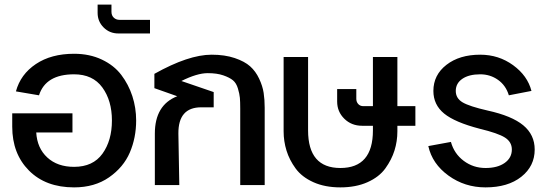

<svg xmlns="http://www.w3.org/2000/svg" viewBox="-20 -802 2368 832"><path d="M301 -480Q178 -480 149 -389L49 -406Q69 -480 135.5 -524.5Q202 -569 301 -569Q368 -569 421 -544Q474 -519 505.5 -477.5Q537 -436 553.5 -385.5Q570 -335 570 -280Q570 -205 542.5 -141Q515 -77 452.5 -33.5Q390 10 301 10Q178 10 105.5 -63Q33 -136 33 -253V-311H294V-228H137Q141 -160 185 -119.5Q229 -79 301 -79Q383 -79 424 -136Q465 -193 465 -280Q465 -366 423.5 -423Q382 -480 301 -480Z M463 -751Q463 -735 473 -725.5Q483 -716 498 -716H630V-657H493Q455 -657 429 -683Q403 -709 403 -746V-782H463Z M649 -482Q797 -565 897 -565Q954 -565 997 -550.5Q1040 -536 1064 -514.5Q1088 -493 1103 -461Q1118 -429 1122.5 -399.5Q1127 -370 1127 -335V0H1021V-331Q1021 -361 1019.5 -378Q1018 -395 1011 -418.5Q1004 -442 989.5 -454Q975 -466 947.5 -475.5Q920 -485 880 -485Q834 -485 766 -451L906 -403V-337H852Q752 -337 753 -223L757 0H651V-223Q651 -347 748 -385L649 -420Z M1209 -233V-555H1315V-237Q1315 -74 1455 -74Q1596 -74 1596 -237V-257H1549Q1503 -257 1472 -287.5Q1441 -318 1441 -362V-416H1524V-374Q1524 -360 1532.5 -351Q1541 -342 1554 -342H1596V-555H1702V-342H1780V-257H1702V-233Q1702 -190 1689.5 -150Q1677 -110 1650 -72.5Q1623 -35 1572.5 -12.5Q1522 10 1455 10Q1388 10 1338 -12.5Q1288 -35 1261 -72Q1234 -109 1221.5 -149.5Q1209 -190 1209 -233Z M2061 -565Q2141 -565 2203.5 -519.5Q2266 -474 2283 -408L2185 -389Q2172 -432 2138 -456Q2104 -480 2061 -480Q2012 -480 1983.5 -460.5Q1955 -441 1955 -408Q1955 -376 1984.5 -358.5Q2014 -341 2093 -323Q2198 -300 2247.5 -259Q2297 -218 2297 -154Q2297 -82 2239 -36Q2181 10 2084 10Q1994 10 1923.5 -41Q1853 -92 1836 -169L1934 -187Q1948 -136 1989.5 -105Q2031 -74 2084 -74Q2136 -74 2167 -96Q2198 -118 2198 -154Q2198 -187 2168 -206Q2138 -225 2059 -244Q1951 -272 1904.5 -310Q1858 -348 1858 -408Q1858 -477 1914.5 -521Q1971 -565 2061 -565Z"/></svg>

Font: LT Superior Semi-bold
Style: Regular
Weight: 600
Designer: Daniel Lyons
Foundry: LyonsType
Version: Version 1.0